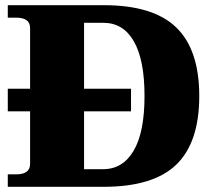

<svg xmlns="http://www.w3.org/2000/svg" viewBox="-20 -720 829 740"><path d="M748 -350Q748 -171 659.5 -85.5Q571 0 379 0H10V-48H42Q96 -48 96 -88V-291H10V-378H96V-612Q96 -652 42 -652H10V-700H380Q571 -700 659.5 -614Q748 -528 748 -350ZM537 -350Q537 -489 496 -560.5Q455 -632 379 -632H304V-378H485V-291H304V-68H378Q453 -68 495 -139Q537 -210 537 -350Z"/></svg>

Font: Taviraj Black
Style: Regular
Weight: 900
Designer: Katatrad Team
Foundry: CadsonDemak
Version: Version 1.001